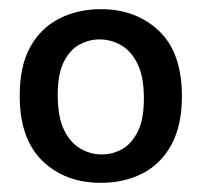

<svg xmlns="http://www.w3.org/2000/svg" viewBox="-20 -690 440 419"><path d="M200 -291Q122 -291 72.5 -339Q23 -387 23 -481Q23 -546 46 -587.5Q69 -629 109.5 -649.5Q150 -670 200 -670Q277 -670 327 -622.5Q377 -575 377 -480Q377 -416 354 -374Q331 -332 291 -311.5Q251 -291 200 -291ZM202 -353Q226 -353 246.5 -364.5Q267 -376 280.5 -402.5Q294 -429 294 -475Q294 -523 280 -551Q266 -579 244 -591.5Q222 -604 197 -604Q175 -604 154 -593Q133 -582 119.5 -555.5Q106 -529 106 -483Q106 -435 119.5 -407Q133 -379 155 -366Q177 -353 202 -353Z"/></svg>

Font: Bricolage Grotesque 28pt
Style: Regular
Weight: 400
Version: Version 1.001;gftools[0.9.33.dev8+g029e19f]